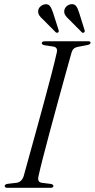

<svg xmlns="http://www.w3.org/2000/svg" viewBox="-20 -897 452 917"><path d="M164 -56Q157 -27 179.5 -24L223 -18.5Q235 -16 235 -8.5Q235 0 220.5 0H16Q2.5 0 2.5 -8.5Q2 -16.5 16.5 -19L59 -24Q83.5 -27.5 93 -55.5Q103 -91.5 119.2 -150.5Q135.5 -209.5 154.8 -279.2Q174 -349 193 -419Q212 -489 227.5 -549Q243 -609 251.5 -647.5Q256.5 -670.5 235.5 -674.5L192.5 -681Q179.5 -683.5 179.5 -691.5Q179.5 -700 197.5 -700H401Q412.5 -700 412.5 -693Q412.5 -685 397.5 -682L351 -673Q328.5 -669 322 -647Q311 -608 294 -546.8Q277 -485.5 257.5 -414.2Q238 -343 219.2 -273Q200.5 -203 185.8 -145.8Q171 -88.5 164 -56ZM358 -836 384 -753Q386.5 -745.5 381.5 -742Q375.5 -738 370.5 -743L309.5 -804.5Q298.5 -814 292 -824Q285.5 -834 287 -847Q289 -858.5 298.2 -867Q307.5 -875.5 320 -877Q336 -878.5 344 -867.2Q352 -856 358 -836ZM233.5 -836 260 -753Q262 -745 257.5 -742Q252 -738.5 246 -743L185.5 -804Q174.5 -813.5 167.8 -823.2Q161 -833 162.5 -846.5Q164 -858 173.2 -866.2Q182.5 -874.5 195 -876.5Q211 -878.5 219.2 -867Q227.5 -855.5 233.5 -836Z"/></svg>

Font: Fraunces 72pt Light
Style: Italic
Weight: 300
Italic angle: -16°
Version: Version 1.000;[b76b70a41]